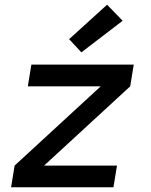

<svg xmlns="http://www.w3.org/2000/svg" viewBox="-20 -794 640 814"><path d="M461 0H27L42 -92L407 -428H98L113 -520H547L532 -428L167 -92H476ZM325 -572 273 -628 434 -774 500 -706Z"/></svg>

Font: Iosevka Semibold Extended
Style: Italic
Weight: 600
Width: 7
Italic angle: -9°
Monospace: yes
Designer: Belleve Invis
Foundry: Belleve Invis
Version: Version 32.5.0; ttfautohint (v1.8.4)